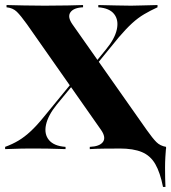

<svg xmlns="http://www.w3.org/2000/svg" viewBox="-34 -591 678 761"><path d="M612.1 150Q600.8 92.7 581.5 59.3Q562.1 25.8 528.2 11.7Q494.4 -2.4 440.3 -2.4L526.6 -17.7L624.2 -8.1Q622.6 10.5 621.4 31.5Q620.2 52.4 620.2 73.8Q620.2 95.2 620.6 114.9Q621 134.7 621.8 150ZM321.8 0V-8.9Q361.3 -10.5 374.2 -28.6Q387.1 -46.8 366.1 -76.6L72.6 -495.2Q48.4 -529 32.7 -544.4Q16.9 -559.7 -8.1 -562.1V-571Q25 -570.2 62.1 -569.4Q99.2 -568.5 142.7 -568.5Q195.2 -568.5 234.3 -569.4Q273.4 -570.2 295.2 -571V-562.1Q258.1 -560.5 245.2 -542.3Q232.3 -524.2 253.2 -494.4L547.6 -75.8Q571 -42.7 585.9 -27.8Q600.8 -12.9 624.2 -8.9V0Q594.4 -1.6 557.3 -2Q520.2 -2.4 476.6 -2.4Q423.4 -2.4 383.9 -2Q344.4 -1.6 321.8 0ZM-13.7 0V-8.9Q15.3 -19.4 39.5 -33.9Q63.7 -48.4 87.9 -71Q112.1 -93.5 139.5 -127.4L257.3 -271L266.1 -267.7L191.1 -176.6Q156.5 -133.9 148.4 -96.8Q140.3 -59.7 160.1 -35.9Q179.8 -12.1 225.8 -8.9V0Q186.3 -1.6 152.8 -2Q119.4 -2.4 91.1 -2.4Q72.6 -2.4 50.8 -2Q29 -1.6 -13.7 0ZM321.8 -302.4 312.9 -305.6 385.5 -394.4Q421 -437.1 429 -474.2Q437.1 -511.3 418.5 -535.1Q400 -558.9 355.6 -562.1V-571Q395.2 -570.2 427 -569.4Q458.9 -568.5 485.5 -568.5Q504.8 -568.5 526.6 -569.4Q548.4 -570.2 590.3 -571V-562.1Q562.1 -549.2 537.5 -534.7Q512.9 -520.2 489.5 -498.8Q466.1 -477.4 437.1 -443.5Z"/></svg>

Font: Playfair 144pt SemiCondensed Black
Style: Regular
Weight: 900
Width: 4
Designer: Claus Eggers Sørensen
Foundry: Claus Eggers Sørensen
Version: Version 2.203